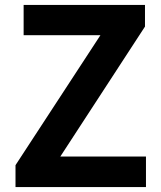

<svg xmlns="http://www.w3.org/2000/svg" viewBox="-20 -760 653 780"><path d="M43 -89 388 -617H76V-740H569V-652L225 -124H573V0H43Z"/></svg>

Font: Kinto Sans
Style: Bold
Weight: 700
Designer: Authors: Ryoko NISHIZUKA  (kana & ideographs); Paul D. Hunt (Latin, Greek & Cyrillic); Wenlong ZHANG  (bopomofo); Sandol
Foundry: Adobe Systems Incorporated, ookami Inc.
Version: Version 0.001